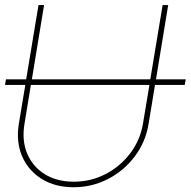

<svg xmlns="http://www.w3.org/2000/svg" viewBox="-28 -748 769 775"><path d="M721.7 -427.7 717.8 -405.3H597.7L571.8 -248Q559.6 -174.3 515.9 -116.5Q472.2 -58.6 407.7 -25.4Q343.3 7.8 269 7.8Q194.3 7.8 140.1 -25.9Q85.9 -59.6 61 -117.9Q36.1 -176.3 48.3 -250L74.2 -405.3H-7.8L-3.9 -427.7H77.6L127.4 -727.5H149.9L100.6 -427.7H578.6L628.4 -727.5H650.9L601.6 -427.7ZM575.2 -405.3H96.7L70.8 -248Q59.6 -180.7 81.8 -127.9Q104 -75.2 152.8 -44.9Q201.7 -14.6 269.5 -14.6Q338.9 -14.6 398.2 -45.4Q457.5 -76.2 497.8 -129.4Q538.1 -182.6 549.3 -250Z"/></svg>

Font: Inter Display Thin
Style: Italic
Weight: 100
Italic angle: -9.39999°
Designer: Rasmus Andersson
Foundry: rsms
Version: Version 4.000;git-a52131595